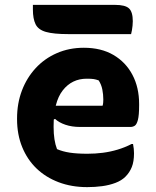

<svg xmlns="http://www.w3.org/2000/svg" viewBox="-20 -752 640 788"><path d="M324 -556Q395 -556 445.5 -526.5Q496 -497 523.5 -445Q551 -393 551 -325V-320Q551 -279 546 -260Q541 -241 533 -236Q525 -231 516 -231H308Q275 -231 248.5 -240Q222 -249 206 -264L184 -254L190 -318H401Q403 -324 403.5 -331.5Q404 -339 404 -344Q404 -364 400 -384.5Q396 -405 385 -422Q374 -426 364.5 -427.5Q355 -429 336 -429Q275 -429 237.5 -381Q200 -333 200 -234V-231Q200 -203 203.5 -180.5Q207 -158 214 -140Q237 -130 266.5 -125.5Q296 -121 339 -121Q371 -121 402 -125Q433 -129 463 -138Q493 -147 520 -161H526Q528 -151 529 -141.5Q530 -132 530 -123Q530 -89 521 -66.5Q512 -44 495 -27Q479 -11 454 -1.5Q429 8 399.5 12Q370 16 338 16Q274 16 221 -4Q168 -24 130 -60.5Q92 -97 71 -148.5Q50 -200 50 -263V-266Q50 -328 70 -380.5Q90 -433 126.5 -472.5Q163 -512 213.5 -534Q264 -556 324 -556ZM115 -732H452Q494 -732 509.5 -717.5Q525 -703 525 -665Q525 -656 524 -646.5Q523 -637 521.5 -628Q520 -619 518 -612H261Q200 -612 168.5 -621Q137 -630 126 -652.5Q115 -675 115 -713Q115 -717 115 -720.5Q115 -724 115 -726.5Q115 -729 115 -732Z"/></svg>

Font: Recursive Monospace Casual ExtraBold
Style: Regular
Weight: 800
Version: Version 1.047